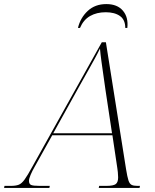

<svg xmlns="http://www.w3.org/2000/svg" viewBox="-82 -921 761 941"><path d="M-62 0 -60 -10H-29Q-5 -10 9.5 -15.5Q24 -21 38.5 -41Q53 -61 77 -105L417 -714H437L536 -91Q542 -54 547.5 -37Q553 -20 563 -15Q573 -10 591 -10H604L602 0H402L404 -10H439Q474 -10 485.5 -19Q497 -28 497 -52Q497 -63 495.5 -77.5Q494 -92 493 -97L469 -258H174L87 -102Q76 -83 68 -64Q60 -45 60 -35Q60 -19 70.5 -14.5Q81 -10 112 -10H162L160 0ZM310 -504 179 -268H467L435 -480Q431 -509 425.5 -547Q420 -585 415 -621.5Q410 -658 408 -683Q396 -658 383 -634.5Q370 -611 353 -580.5Q336 -550 310 -504ZM300 -784Q312 -834 348 -867.5Q384 -901 439 -901Q493 -901 520.5 -868.5Q548 -836 542 -784H532Q532 -824 506 -842.5Q480 -861 436 -861Q392 -861 359.5 -842.5Q327 -824 310 -784Z"/></svg>

Font: Noto Serif Display ExtraLight
Style: Italic
Weight: 200
Italic angle: -12°
Designer: Monotype Design Team
Foundry: Monotype Imaging Inc.
Version: Version 2.009